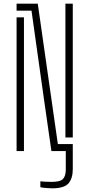

<svg xmlns="http://www.w3.org/2000/svg" viewBox="-20 -820 485 1042"><path d="M263 202Q251 202 231.8 200.5Q212.5 199 199 196V164Q210.5 165.5 225.8 166.2Q241 167 261 167Q307.5 167 322.2 150.8Q337 134.5 337 100V-23H375V98Q375 147.5 352 174.8Q329 202 263 202ZM259 0 216 -300 151 -762H70V-800H185L221 -548L294 -38H375V0ZM70 0V-726H110V-303V0ZM335 -74V-549V-800H375V-74Z"/></svg>

Font: Big Shoulders Stencil Text SC Thin
Style: Regular
Weight: 100
Designer: Patric King
Foundry: XO Type Co
Version: Version 2.001